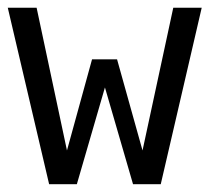

<svg xmlns="http://www.w3.org/2000/svg" viewBox="-20 -474 540 494"><path d="M0 -454.1H74.2L152.3 -86.9L216.8 -321.3H281.2L346.7 -86.9L425.8 -454.1H499L393.6 0H322.3L250 -249L177.7 0H106.4Z"/></svg>

Font: BabelStone Pseudographica Colour
Style: Regular
Weight: 400
Designer: Andrew West
Foundry: BabelStone
Version: Version 16.0.0